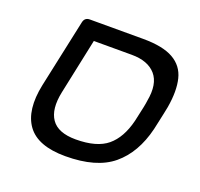

<svg xmlns="http://www.w3.org/2000/svg" viewBox="-106 -688 849 815"><g transform="rotate(20 318.5 -280.5)"><path d="M267 10Q142 10 95 -55Q48 -120 73 -240L139 -548Q144 -571 167 -571H408Q497 -571 544.5 -544Q592 -517 605 -464.5Q618 -412 605 -335Q603 -325 598.5 -303Q594 -281 589 -259Q584 -237 582 -227Q554 -112 480.5 -51Q407 10 267 10ZM284 -72Q379 -72 426.5 -111.5Q474 -151 494 -232Q496 -242 500.5 -261.5Q505 -281 509 -300.5Q513 -320 514 -330Q529 -410 494 -450.5Q459 -491 385 -491H214L161 -240Q144 -159 174 -115.5Q204 -72 284 -72Z"/></g></svg>

Font: Lubike
Style: Italic
Weight: 400
Italic angle: -12°
Foundry: Honoka55
Version: Version 1.000;July 22, 2022;FontCreator 14.0.0.2862 64-bit